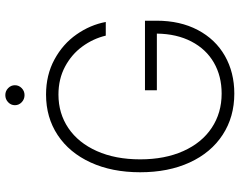

<svg xmlns="http://www.w3.org/2000/svg" viewBox="-112 -802 924 741"><g transform="rotate(-90 350.5 -432.0)"><path d="M355.5 -668.9Q282.7 -668.9 226.1 -630.6Q169.4 -592.3 137.5 -520.8Q105.5 -449.2 105.5 -353.5Q105.5 -258.3 137.5 -187Q169.4 -115.7 227.1 -77.4Q284.7 -39.1 359.4 -39.1Q426.8 -39.1 478.8 -69.1Q530.8 -99.1 560.3 -155.8Q589.8 -212.4 590.8 -289.1H372.1V-335H640.6V-290Q640.6 -199.2 604.7 -131.1Q568.8 -63 504.9 -26.6Q440.9 9.8 359.4 9.8Q269 9.8 200.2 -35.2Q131.3 -80.1 93.5 -162.4Q55.7 -244.6 55.7 -353.5Q55.7 -462.4 93.5 -544.7Q131.3 -627 199.2 -671.9Q267.1 -716.8 355.5 -716.8Q431.2 -716.8 491 -684.3Q550.8 -651.9 587.6 -599.1Q624.5 -546.4 635.7 -486.3H583Q571.3 -535.2 541 -576.7Q510.7 -618.2 463.1 -643.6Q415.5 -668.9 355.5 -668.9ZM314.5 -836.9Q314.5 -852.1 325.9 -863Q337.4 -874 353.5 -874Q369.1 -874 380.4 -863Q391.6 -852.1 391.6 -836.9Q391.6 -821.8 380.4 -810.8Q369.1 -799.8 353.5 -799.8Q337.4 -799.8 325.9 -810.8Q314.5 -821.8 314.5 -836.9Z"/></g></svg>

Font: Pretendard GOV ExtraLight
Style: Regular
Weight: 200
Designer: Base glyphs from Inter by Rasmus Andersson; Hangeul glyphs from Noto Sans CJK(Source Han Sans) by Jang Soo-young and Kan
Foundry: Kil Hyung-jin
Version: Version 1.309